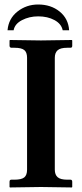

<svg xmlns="http://www.w3.org/2000/svg" viewBox="-20 -823 359 845"><path d="M13.2 -689.9Q17.6 -741.2 56.9 -772.2Q96.2 -803.2 147.9 -803.2Q204.1 -803.2 242.4 -772.2Q280.8 -741.2 284.2 -689.9H255.9Q250 -718.3 219.7 -734.6Q189.5 -751 147.9 -751Q108.9 -751 76.9 -734.4Q44.9 -717.8 40 -689.9ZM221.2 -76.2Q221.2 -54.2 233.6 -43.2Q246.1 -32.2 275.9 -32.2H290Q297.9 -32.2 297.9 -22.9V0L295.9 2Q196.3 0 160.2 0L23.9 2L22 0V-22.9Q22 -32.2 29.8 -32.2H43.9Q74.2 -32.2 86.7 -42.2Q99.1 -52.2 99.1 -76.2V-568.8Q99.1 -592.8 86.7 -602.8Q74.2 -612.8 43.9 -612.8H29.8Q26.9 -612.8 24.4 -615.2Q22 -617.7 22 -621.1V-645L23.9 -647Q121.1 -645 160.2 -645L295.9 -647L297.9 -645V-621.1Q297.9 -612.8 290 -612.8H275.9Q246.1 -612.8 233.6 -601.8Q221.2 -590.8 221.2 -568.8Z"/></svg>

Font: Linux Libertine G
Style: Semibold
Weight: 600
Designer: Philipp H. Poll
Foundry: Philipp H. Poll
Version: Version 5.1.1